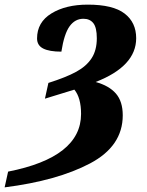

<svg xmlns="http://www.w3.org/2000/svg" viewBox="-110 -569 635 829"><path d="M-75 172Q240 110 240 -77Q240 -147 211 -182L84 -143L99 -211Q175 -235 219 -259Q263 -283 285.5 -317.5Q308 -352 308 -404Q308 -450 293 -469Q278 -488 250 -488Q214 -488 190.5 -455.5Q167 -423 155 -346Q103 -346 76.5 -359.5Q50 -373 50 -403Q50 -473 112 -511Q174 -549 269 -549Q378 -549 428 -510.5Q478 -472 478 -404Q478 -283 303 -215Q361 -199 390.5 -165Q420 -131 420 -71Q420 62 279 136.5Q138 211 -90 240Z"/></svg>

Font: Noto Serif NarrowBlack
Style: Italic
Weight: 900
Width: 4
Italic angle: -12°
Designer: Monotype Design Team
Foundry: Monotype Imaging Inc.
Version: Version 1.001